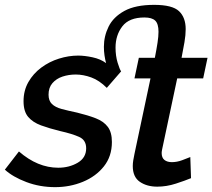

<svg xmlns="http://www.w3.org/2000/svg" viewBox="-44 -761 875 791"><path d="M183 10Q120 10 64.5 -11Q9 -32 -24 -62L34 -137Q111 -70 196 -70Q241 -70 276 -90.5Q311 -111 311 -150Q311 -184 282 -197Q253 -210 204 -221Q159 -232 125 -244.5Q91 -257 72 -279.5Q53 -302 53 -344Q53 -388 73 -423Q93 -458 126 -482.5Q159 -507 199 -519.5Q239 -532 278 -532Q304 -532 337 -525Q370 -518 393 -501Q389 -516 386.5 -533Q384 -550 384 -568Q384 -612 403.5 -651.5Q423 -691 468.5 -716Q514 -741 591 -741Q666 -741 693.5 -715Q721 -689 721 -641Q721 -617 716 -587.5Q711 -558 704 -523H811L793 -438H686L624 -146Q622 -136 622 -131Q622 -111 633.5 -102Q645 -93 664 -93Q685 -93 706.5 -101Q728 -109 740 -114L743 -27Q719 -17 680.5 -4.5Q642 8 604 8Q561 8 532 -12Q503 -32 503 -77Q503 -88 505 -100.5Q507 -113 510 -127L576 -438H510L528 -523H594Q601 -559 605 -585Q609 -611 609 -630Q609 -663 595.5 -676Q582 -689 551 -689Q488 -689 460 -652.5Q432 -616 432 -565Q432 -531 440.5 -503Q449 -475 455 -467L396 -399Q365 -430 332 -442Q299 -454 268 -454Q239 -454 213.5 -445.5Q188 -437 172 -418.5Q156 -400 156 -371Q156 -346 170 -332.5Q184 -319 210 -312Q236 -305 274 -297Q319 -286 351 -273.5Q383 -261 400 -238.5Q417 -216 417 -176Q417 -117 384 -75.5Q351 -34 297.5 -12Q244 10 183 10Z"/></svg>

Font: Raleway SemiBold
Style: Italic
Weight: 600
Italic angle: -12°
Designer: Matt McInerney, Pablo Impallari, Rodrigo Fuenzalida
Foundry: Matt McInerney, Pablo Impallari, Rodrigo Fuenzalida
Version: Version 4.026